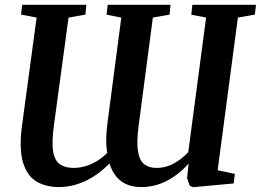

<svg xmlns="http://www.w3.org/2000/svg" viewBox="-20 -763 1082 797"><path d="M225 13.5Q169 13.5 130 -10.5Q91 -34.5 74.8 -91.2Q58.5 -148 72 -246.5L132 -690L67.5 -702.5L72 -743H338.5L334.5 -702.5L264.5 -690L204 -243.5Q194 -172 200.8 -133.5Q207.5 -95 229.5 -80.5Q251.5 -66 286 -66Q307.5 -66 331 -72.2Q354.5 -78.5 378.5 -92.2Q402.5 -106 425 -128Q422.5 -143 421.5 -161.2Q420.5 -179.5 421.5 -201Q422.5 -222.5 425.5 -247.5L483.5 -690L422.5 -702L427 -743H688L684 -702.5L614.5 -690L555.5 -241.5Q546.5 -172 553 -133.8Q559.5 -95.5 579.5 -80.8Q599.5 -66 630 -66Q652.5 -66 674.5 -73Q696.5 -80 718.2 -94.5Q740 -109 761.5 -131.5L835.5 -690L774 -702L778.5 -743H1042.5L1038 -702.5L967.5 -690L883.5 -56.5L955 -41L950 -1.5L782.5 14L768 8.5L756.5 -23.5L763 -84Q718.5 -35 669.5 -10.8Q620.5 13.5 567.5 13.5Q515.5 13.5 482.8 -11Q450 -35.5 434.5 -84.5Q385 -34.5 331.8 -10.5Q278.5 13.5 225 13.5Z"/></svg>

Font: Merriweather 48pt SemiBold
Style: Italic
Weight: 600
Italic angle: -7.8°
Designer: Eben Sorkin
Foundry: Eben Sorkin
Version: Version 2.101